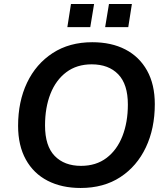

<svg xmlns="http://www.w3.org/2000/svg" viewBox="-20 -925 825 955"><path d="M381 10Q287 10 217 -26Q147 -62 108.5 -131.5Q70 -201 70 -299Q70 -420 114.5 -513.5Q159 -607 242 -661Q325 -715 439 -715Q534 -715 603.5 -679Q673 -643 711.5 -574Q750 -505 750 -407Q750 -286 705.5 -192Q661 -98 578.5 -44Q496 10 381 10ZM383 -100Q458 -100 510 -139.5Q562 -179 589 -248Q616 -317 616 -405Q616 -506 568 -555.5Q520 -605 436 -605Q362 -605 310 -566Q258 -527 231 -458.5Q204 -390 204 -301Q204 -199 252 -149.5Q300 -100 383 -100ZM503 -790 522 -905H636L618 -790ZM315 -790 333 -905H448L429 -790Z"/></svg>

Font: Nunito Sans
Style: Bold Italic
Weight: 700
Italic angle: -9°
Designer: Vernon Adams
Foundry: Vernon Adams
Version: Version 3.006; ttfautohint (v1.8.3)